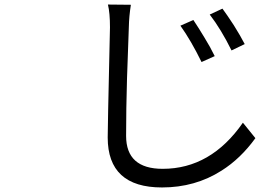

<svg xmlns="http://www.w3.org/2000/svg" viewBox="-20 -777 1144 845"><path d="M879 -613Q905 -571 925 -530L867 -504Q821 -598 774 -664L831 -689Q855 -653 879 -613ZM1009 -666Q1039 -618 1057 -583L999 -555Q953 -648 903 -713L959 -739Q979 -712 1009 -666ZM455 -757 556 -756Q548 -706 547 -657Q547 -652 539 -432Q535 -297 535 -179Q535 -34 696 -34Q908 -34 1049 -237L1104 -169Q1039 -79 955 -26Q839 48 693 48Q454 48 454 -172Q454 -196 456 -294Q457 -342 459 -430Q464 -630 464 -657Q464 -720 455 -757Z"/></svg>

Font: Source Han Sans Regular
Style: Regular
Weight: 400
Designer: Ryoko NISHIZUKA  (kana & ideographs); Paul D. Hunt (Latin, Greek & Cyrillic); Wenlong ZHANG  (bopomofo); Sandoll Communi
Foundry: Adobe Systems Incorporated
Version: Version 1.00 January 18, 2024, initial release